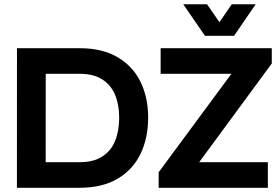

<svg xmlns="http://www.w3.org/2000/svg" viewBox="-20 -888 1324 908"><path d="M356.7 -660Q463.7 -660 536 -617.5Q608.3 -575 644.5 -501Q680.7 -427 680.7 -331Q680.3 -234 644.2 -159.5Q608 -85 535.7 -42.5Q463.3 0 356.7 0H60L60.3 -660ZM196 -121H356.7Q422 -121 463.5 -147.7Q505 -174.3 524.2 -221.3Q543.3 -268.3 543.7 -331Q543.7 -392 524.5 -438.8Q505.3 -485.7 463.8 -512.3Q422.3 -539 356.7 -539H196.3ZM730.3 -73.3 1074.3 -539H739.7V-660H1265.3V-587.7L922 -121H1246.7V0H730.3ZM1087 -718.7H949.3L846.7 -867.7H959.3L1017.7 -783L1076 -867.7H1189Z"/></svg>

Font: Nata Sans
Style: Regular
Weight: 400
Designer: Daniel Uzquiano Cruz
Version: Version 1.001